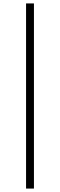

<svg xmlns="http://www.w3.org/2000/svg" viewBox="-20 -830 351 1120"><path d="M132 270V-810H178V270Z"/></svg>

Font: Noto Serif SC ExtraLight Light
Style: Regular
Weight: 300
Version: Version 2.002-H1;hotconv 1.1.0;makeotfexe 2.6.0